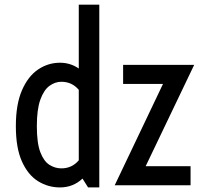

<svg xmlns="http://www.w3.org/2000/svg" viewBox="-20 -798 884 827"><path d="M238.3 9.3Q187 9.3 143.8 -17.6Q100.6 -44.4 74.5 -102.5Q48.3 -160.6 48.3 -254.4Q48.3 -348.6 74.5 -408.9Q100.6 -469.2 143.8 -498.5Q187 -527.8 238.3 -527.8Q283.2 -527.8 319.3 -502.9V-777.8H407.7V9.3H359.4L335.4 -28.8Q294.9 9.3 238.3 9.3ZM138.7 -254.4Q138.7 -181.6 153.8 -142.3Q168.9 -103 193.1 -87.9Q217.3 -72.8 244.1 -72.8Q290 -72.8 319.3 -107.4V-411.1Q290 -445.8 244.1 -445.8Q217.3 -445.8 193.1 -428.2Q168.9 -410.6 153.8 -368.9Q138.7 -327.1 138.7 -254.4ZM474.1 0 682.1 -436.5H510.3V-518.6H816.4L607.4 -82H800.8V0Z"/></svg>

Font: Voltaire
Style: Regular
Weight: 400
Designer: Yvonne Schüttler, Eben Sorkin, Emma Marichal
Foundry: Sorkin Type Co.
Version: Version 1.010; ttfautohint (v1.8.4.7-5d5b)